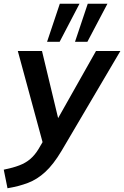

<svg xmlns="http://www.w3.org/2000/svg" viewBox="-51 -777 662 1024"><path d="M-11 227 -31 128Q18 118 52 105Q86 92 110.5 71Q135 50 155 17L176 -19L44 -505H173L259 -147L461 -505H591L277 28Q234 100 190.5 140Q147 180 98 198.5Q49 217 -11 227ZM349 -554 417 -757H522L415 -554ZM200 -554 268 -757H373L267 -554Z"/></svg>

Font: Mulish
Style: Bold Italic
Weight: 700
Italic angle: -9°
Designer: Vernon Adams
Foundry: Vernon Adams
Version: Version 3.603; ttfautohint (v1.8.3)